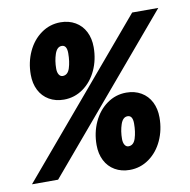

<svg xmlns="http://www.w3.org/2000/svg" viewBox="-98 -791 874 883"><g transform="rotate(-10 339.5 -349.0)"><path d="M574 -698H696L105 0H-17ZM241 -711Q280 -711 310 -693.5Q340 -676 356 -644.5Q372 -613 372 -572Q372 -514 349.5 -465Q327 -416 286.5 -387Q246 -358 196 -358Q157 -358 127 -375.5Q97 -393 81 -424.5Q65 -456 65 -497Q65 -555 87.5 -604Q110 -653 150.5 -682Q191 -711 241 -711ZM209 -466Q233 -466 242.5 -496Q252 -526 252 -565Q252 -603 228 -603Q206 -603 195.5 -572Q185 -541 185 -504Q185 -487 191.5 -476.5Q198 -466 209 -466ZM483 -340Q522 -340 552 -322.5Q582 -305 598 -273.5Q614 -242 614 -201Q614 -143 591.5 -94Q569 -45 528.5 -16Q488 13 438 13Q399 13 369 -4.5Q339 -22 323 -53.5Q307 -85 307 -126Q307 -184 329.5 -233Q352 -282 392.5 -311Q433 -340 483 -340ZM451 -95Q475 -95 484.5 -125Q494 -155 494 -194Q494 -232 470 -232Q448 -232 437.5 -201Q427 -170 427 -133Q427 -116 433.5 -105.5Q440 -95 451 -95Z"/></g></svg>

Font: Azeret Mono Black
Style: Italic
Weight: 900
Italic angle: -12°
Designer: Martin Vácha
Foundry: Displaay
Version: Version 1.000; Glyphs 3.0.3, build 3074